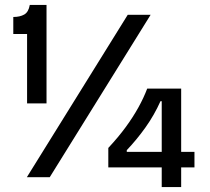

<svg xmlns="http://www.w3.org/2000/svg" viewBox="-20 -720 852 780"><path d="M90 -300V-582H34V-651Q61 -651 78.5 -661Q96 -671 101 -700H169V-300ZM89 0 499 -660H592L182 0ZM420 -40V-119Q461 -163 491 -204Q521 -245 542.5 -284Q564 -323 578 -360H716V40H637V-309H632Q607 -253 571.5 -203Q536 -153 495 -110V-103H770V-40Z"/></svg>

Font: Bricolage Grotesque 36pt
Style: Regular
Weight: 400
Designer: Mathieu Triay
Foundry: Atelier Triay
Version: Version 1.001;gftools[0.9.33.dev8+g029e19f]